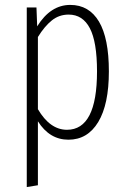

<svg xmlns="http://www.w3.org/2000/svg" viewBox="-20 -552 512 774"><path d="M263.2 -532.2Q338.9 -532.2 378.9 -465.1Q418.9 -397.9 418.9 -264.2Q418.9 -131.3 376 -60.1Q333 11.2 255.9 11.2Q179.7 11.2 132.8 -63V194.8L87.9 202.1V-522H127L129.9 -445.8Q183.6 -532.2 263.2 -532.2ZM250 -28.8Q371.1 -28.8 371.1 -264.2Q371.1 -382.8 342.3 -438Q313.5 -493.2 256.8 -493.2Q218.3 -493.2 189 -469.7Q159.7 -446.3 132.8 -402.8V-111.8Q181.6 -28.8 250 -28.8Z"/></svg>

Font: Fira Sans Compressed ExtraLight
Style: Regular
Weight: 250
Width: 1
Designer: Carrois Corporate & Edenspiekermann AG
Foundry: Carrois Corporate GbR & Edenspiekermann AG
Version: Version 4.203;PS 004.203;hotconv 1.0.88;makeotf.lib2.5.64775